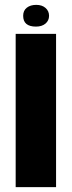

<svg xmlns="http://www.w3.org/2000/svg" viewBox="-20 -769 295 789"><path d="M44.4 0V-629.9H210.4V0ZM127.9 -659.7Q75.2 -659.7 75.2 -704.1Q75.2 -725.6 90.1 -737.3Q105 -749 128.9 -749Q152.8 -749 167.2 -736.3Q181.6 -723.6 181.6 -704.1Q181.6 -684.6 167 -672.1Q152.3 -659.7 127.9 -659.7Z"/></svg>

Font: Open Sans Condensed ExtraBold
Style: Regular
Weight: 800
Width: 3
Designer: Monotype Design Team
Foundry: Monotype Imaging Inc.
Version: Version 3.000; ttfautohint (v1.8.4)